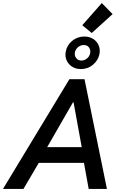

<svg xmlns="http://www.w3.org/2000/svg" viewBox="-63 -1239 782 1259"><path d="M467.3 -786.1Q434.1 -786.1 409.7 -801.8Q385.3 -817.4 373.8 -843.3Q362.3 -869.1 368.2 -900.4Q376 -943.8 410.9 -971.7Q445.8 -999.5 489.7 -999.5Q523.9 -999.5 548.3 -983.6Q572.8 -967.8 584 -941.4Q595.2 -915 588.9 -883.8Q580.6 -843.3 546.9 -814.7Q513.2 -786.1 467.3 -786.1ZM471.2 -841.8Q490.2 -841.8 507.3 -855.5Q524.4 -869.1 528.3 -890.6Q532.2 -910.6 521 -927.2Q509.8 -943.8 486.3 -943.8Q466.3 -943.8 449.5 -930.4Q432.6 -917 428.2 -896.5Q423.8 -875 436.5 -858.4Q449.2 -841.8 471.2 -841.8ZM538.6 -1022.5 476.6 -1073.7 604.5 -1218.8 675.3 -1146.5ZM-43.5 0 392.1 -719.7H491.2L638.2 0H518.6L481.9 -201.7L478 -246.1L419.4 -567.9H415.5L230.5 -246.6L208.5 -200.7L90.8 0ZM139.2 -170.9 160.2 -274.4H545.9L524.9 -170.9Z"/></svg>

Font: Reddit Sans SemiBold
Style: Italic
Weight: 600
Italic angle: -11.25°
Designer: Stephen Hutchings
Version: Version 1.013